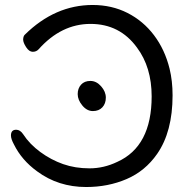

<svg xmlns="http://www.w3.org/2000/svg" viewBox="-20 -733 765 771"><path d="M36 -153Q24 -175 24 -189Q24 -212 45 -212Q61 -212 73 -194Q99 -154 142 -122.5Q185 -91 233.5 -74Q282 -57 339.5 -57Q397 -57 451 -83Q589 -145 589 -346Q589 -463 530 -542Q461 -637 343.5 -637Q226 -637 135 -535Q126 -525 111.5 -525Q97 -525 85 -543.5Q73 -562 73 -574Q73 -575 73 -576Q74 -589 80 -594Q201 -713 352 -713Q429 -713 492 -681Q555 -649 598.5 -591.5Q642 -534 661 -457Q673 -408 673 -350Q673 -204 611 -115Q563 -46 488.5 -14Q414 18 326 18Q214 18 129 -45Q67 -90 36 -153ZM386 -386.5Q405 -365 405 -341Q405 -317 391 -302Q377 -287 353 -287Q329 -287 310.5 -309.5Q292 -332 292 -355Q292 -378 305.5 -393Q319 -408 343 -408Q367 -408 386 -386.5Z"/></svg>

Font: Moon Stars Kai
Style: Bold
Weight: 700
Designer: GuiWonder
Version: Version 1.101